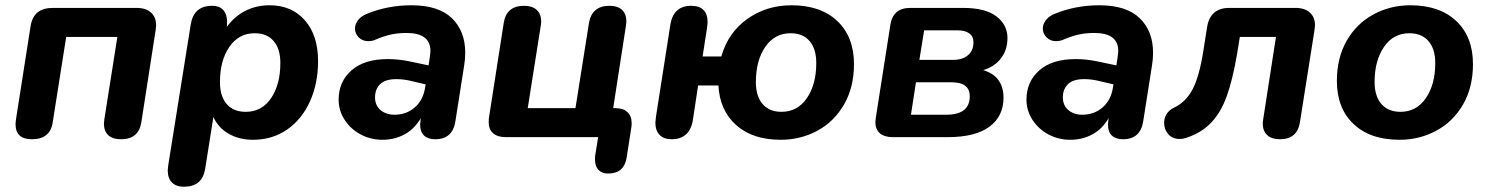

<svg xmlns="http://www.w3.org/2000/svg" viewBox="-20 -520 5647 728"><path d="M39 -49Q39 -56 41 -70L96 -421Q102 -457 123 -473.5Q144 -490 181 -490H498Q533 -490 552.5 -472.5Q572 -455 572 -424Q572 -419 570 -405L516 -57Q506 8 439 8Q407 8 390.5 -7.5Q374 -23 374 -52Q375 -61 376 -70L425 -380H231L180 -57Q171 8 101 8Q39 8 39 -49Z M616 126Q617 116 618 106L703 -426Q714 -498 784 -498Q812 -498 826.5 -482Q841 -466 841 -437Q841 -425 840 -418Q869 -458 910.5 -479Q952 -500 1002 -500Q1086 -500 1136 -443Q1186 -386 1186 -288Q1186 -204 1155.5 -136Q1125 -68 1069 -29Q1013 10 939 10Q888 10 848.5 -12Q809 -34 789 -76L758 120Q752 155 732 171.5Q712 188 677 188Q648 188 632 172Q616 156 616 126ZM1043 -281Q1043 -335 1017.5 -364.5Q992 -394 946 -394Q885 -394 849.5 -342Q814 -290 814 -209Q814 -155 839.5 -125.5Q865 -96 912 -96Q973 -96 1008 -148Q1043 -200 1043 -281Z M1264 -142Q1264 -210 1312.5 -253Q1361 -296 1451 -296Q1493 -296 1539 -286L1605 -272L1610 -306Q1612 -320 1612 -327Q1612 -395 1521 -395Q1489 -395 1462 -389Q1435 -383 1402 -369Q1391 -364 1376 -364Q1354 -364 1340 -378.5Q1326 -393 1326 -412Q1326 -428 1337.5 -443.5Q1349 -459 1372 -468Q1451 -500 1540 -500Q1643 -500 1693.5 -451Q1744 -402 1744 -320Q1744 -295 1740 -272L1707 -62Q1697 8 1630 8Q1603 8 1588 -6Q1573 -20 1573 -48Q1574 -59 1575 -69L1576 -73Q1552 -31 1514 -10.5Q1476 10 1430 10Q1385 10 1347 -10.5Q1309 -31 1286.5 -66Q1264 -101 1264 -142ZM1476 -85Q1521 -85 1553 -113Q1585 -141 1592 -189L1594 -200L1543 -212Q1512 -220 1483 -220Q1441 -220 1421.5 -201Q1402 -182 1402 -151Q1402 -120 1423 -102.5Q1444 -85 1476 -85Z M2236 84Q2236 74 2237 68L2248 0H1898Q1867 0 1850 -14.5Q1833 -29 1833 -57Q1833 -68 1834 -74L1890 -433Q1900 -498 1967 -498Q1998 -498 2015 -482.5Q2032 -467 2032 -438Q2032 -432 2030 -420L1981 -110H2162L2213 -432Q2224 -498 2291 -498Q2322 -498 2338.5 -482.5Q2355 -467 2355 -438Q2354 -429 2353 -420L2305 -110H2313Q2343 -110 2359 -95Q2375 -80 2375 -53Q2375 -43 2374 -38L2356 78Q2346 138 2286 138Q2262 138 2249 124Q2236 110 2236 84Z M2704 -196H2627L2607 -64Q2601 -28 2580.5 -10Q2560 8 2527 8Q2497 8 2481 -8.5Q2465 -25 2465 -55Q2466 -66 2467 -76L2522 -428Q2534 -498 2601 -498Q2632 -498 2647.5 -482Q2663 -466 2663 -436Q2662 -426 2661 -415L2644 -306H2715Q2741 -397 2814 -448.5Q2887 -500 2981 -500Q3092 -500 3155 -440Q3218 -380 3218 -277Q3218 -189 3180.5 -124Q3143 -59 3079.5 -24.5Q3016 10 2940 10Q2834 10 2771.5 -45.5Q2709 -101 2704 -196ZM3075 -281Q3075 -335 3049.5 -364.5Q3024 -394 2978 -394Q2917 -394 2881.5 -342Q2846 -290 2846 -209Q2846 -155 2871.5 -125.5Q2897 -96 2943 -96Q3004 -96 3039.5 -148Q3075 -200 3075 -281Z M3299 -58Q3300 -67 3301 -75L3356 -426Q3366 -490 3431 -490H3632Q3716 -490 3758 -458Q3800 -426 3800 -376Q3800 -331 3775.5 -299Q3751 -267 3708 -254Q3746 -243 3765.5 -216.5Q3785 -190 3785 -150Q3785 -79 3731.5 -39.5Q3678 0 3573 0H3365Q3333 0 3316 -15Q3299 -30 3299 -58ZM3657 -155Q3657 -208 3588 -208H3453L3434 -85H3568Q3657 -85 3657 -155ZM3671 -360Q3671 -382 3655 -393.5Q3639 -405 3611 -405H3484L3466 -293H3595Q3629 -293 3650 -310.5Q3671 -328 3671 -360Z M3872 -142Q3872 -210 3920.5 -253Q3969 -296 4059 -296Q4101 -296 4147 -286L4213 -272L4218 -306Q4220 -320 4220 -327Q4220 -395 4129 -395Q4097 -395 4070 -389Q4043 -383 4010 -369Q3999 -364 3984 -364Q3962 -364 3948 -378.5Q3934 -393 3934 -412Q3934 -428 3945.5 -443.5Q3957 -459 3980 -468Q4059 -500 4148 -500Q4251 -500 4301.5 -451Q4352 -402 4352 -320Q4352 -295 4348 -272L4315 -62Q4305 8 4238 8Q4211 8 4196 -6Q4181 -20 4181 -48Q4182 -59 4183 -69L4184 -73Q4160 -31 4122 -10.5Q4084 10 4038 10Q3993 10 3955 -10.5Q3917 -31 3894.5 -66Q3872 -101 3872 -142ZM4084 -85Q4129 -85 4161 -113Q4193 -141 4200 -189L4202 -200L4151 -212Q4120 -220 4091 -220Q4049 -220 4029.5 -201Q4010 -182 4010 -151Q4010 -120 4031 -102.5Q4052 -85 4084 -85Z M4768 -52Q4768 -58 4770 -70L4818 -380H4681L4671 -318Q4654 -218 4631.5 -155.5Q4609 -93 4572 -54.5Q4535 -16 4477 3Q4465 7 4453 7Q4426 7 4410 -11Q4394 -29 4394 -54Q4394 -72 4403 -87Q4412 -102 4430 -111Q4477 -133 4502.5 -182.5Q4528 -232 4543 -329L4557 -418Q4569 -490 4641 -490H4892Q4927 -490 4946.5 -472.5Q4966 -455 4966 -424Q4966 -419 4964 -405L4909 -57Q4899 8 4833 8Q4802 8 4785 -7.5Q4768 -23 4768 -52Z M5049 -213Q5049 -301 5086.5 -366Q5124 -431 5188 -465.5Q5252 -500 5327 -500Q5439 -500 5502 -440Q5565 -380 5565 -277Q5565 -189 5527.5 -124Q5490 -59 5426 -24.5Q5362 10 5287 10Q5175 10 5112 -50Q5049 -110 5049 -213ZM5422 -281Q5422 -335 5396 -364.5Q5370 -394 5324 -394Q5263 -394 5227.5 -342Q5192 -290 5192 -209Q5192 -155 5218 -125.5Q5244 -96 5290 -96Q5351 -96 5386.5 -148Q5422 -200 5422 -281Z"/></svg>

Font: SN Pro Bold
Style: Bold Italic
Weight: 700
Italic angle: -9°
Designer: Tobias Whetton
Foundry: Supernotes
Version: Version 1.003